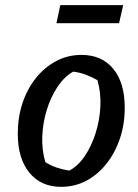

<svg xmlns="http://www.w3.org/2000/svg" viewBox="-20 -715 535 745"><path d="M217 10Q139 10 94 -45Q49 -100 49 -196Q49 -260 67.5 -315.5Q86 -371 120 -413Q154 -455 199 -478.5Q244 -502 296 -502Q375 -502 419.5 -448Q464 -394 464 -297Q464 -232 445 -176.5Q426 -121 392.5 -79Q359 -37 314.5 -13.5Q270 10 217 10ZM249 -53Q283 -71 309 -109.5Q335 -148 351 -198.5Q367 -249 369.5 -302.5Q372 -356 358 -404Q335 -417 312 -425.5Q289 -434 264 -437Q230 -418 203.5 -378.5Q177 -339 161.5 -288.5Q146 -238 144 -185Q142 -132 156 -86Q176 -73 199.5 -65Q223 -57 249 -53ZM199 -625 214 -695H458L442 -625Z"/></svg>

Font: Piazzolla Thin SemiBold
Style: Italic
Weight: 600
Italic angle: -11.3°
Version: Version 2.005